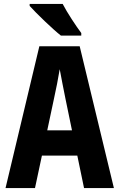

<svg xmlns="http://www.w3.org/2000/svg" viewBox="-20 -951 603 971"><path d="M288 -771H391V-784C366 -817 319 -888 297 -931H130V-921C162 -885 247 -803 288 -771ZM8 0H157L192 -164H371L405 0H556L383 -717H179ZM253 -452C263 -497 275 -557 282 -601C290 -557 302 -497 311 -452L344 -292H219Z"/></svg>

Font: Noto Sans Mono SemiCondensed ExtraBold
Style: Regular
Weight: 800
Width: 4
Designer: Monotype Design Team
Foundry: Monotype Imaging Inc.
Version: Version 2.014